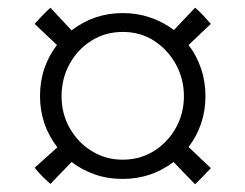

<svg xmlns="http://www.w3.org/2000/svg" viewBox="-20 -561 638 499"><path d="M299 -96Q259 -96 225.5 -108Q192 -120 166 -140L111 -83Q88 -103 70 -125L129 -178Q84 -237 84 -311Q84 -350 95.5 -383.5Q107 -417 128 -444L70 -499Q79 -509 89.5 -520Q100 -531 111 -541L166 -482Q224 -527 299 -527Q337 -527 370.5 -515.5Q404 -504 432 -483L487 -541Q498 -532 508 -521Q518 -510 528 -499L470 -444Q491 -417 502.5 -383Q514 -349 514 -311Q514 -273 502.5 -239.5Q491 -206 470 -179L528 -124Q519 -114 508.5 -103.5Q498 -93 487 -82L431 -140Q373 -96 299 -96ZM299 -146Q344 -146 380 -168.5Q416 -191 437 -228.5Q458 -266 458 -311Q458 -356 437 -394Q416 -432 380.5 -455Q345 -478 299 -478Q254 -478 218 -455.5Q182 -433 161 -395Q140 -357 140 -311Q140 -265 161.5 -227.5Q183 -190 219 -168Q255 -146 299 -146Z"/></svg>

Font: Tiro Kannada
Style: Regular
Weight: 400
Designer: Kannada: John Hudson & Fiona Ross. Latin: John Hudson.
Foundry: Tiro Typeworks Ltd.
Version: Version 1.52